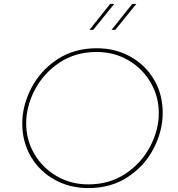

<svg xmlns="http://www.w3.org/2000/svg" viewBox="-20 -956 909 983"><path d="M432 7Q338 7 260.5 -35.5Q183 -78 138.5 -153.5Q94 -229 94 -324Q94 -415 140 -504.5Q186 -594 272.5 -651.5Q359 -709 476 -709Q570 -709 647 -666.5Q724 -624 768.5 -548.5Q813 -473 813 -378Q813 -287 767.5 -197.5Q722 -108 635.5 -50.5Q549 7 432 7ZM432 -12Q541 -12 623 -67Q705 -122 749 -206.5Q793 -291 793 -377Q793 -461 751.5 -533Q710 -605 637 -647.5Q564 -690 475 -690Q366 -690 284 -635Q202 -580 158 -495.5Q114 -411 114 -324Q114 -240 155.5 -168.5Q197 -97 270 -54.5Q343 -12 432 -12ZM457 -803H438L544 -936H565ZM570 -803H551L657 -936H678Z"/></svg>

Font: Josefin Sans Thin
Style: Italic
Weight: 200
Italic angle: -7°
Designer: Santiago Orozco
Foundry: Typemade
Version: Version 2.000